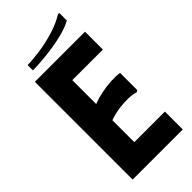

<svg xmlns="http://www.w3.org/2000/svg" viewBox="-269 -916 972 972"><g transform="rotate(-45 217.5 -430.0)"><path d="M408 -700V-572H189V-401Q220 -413 254.5 -420Q289 -427 323 -429Q357 -431 386 -427V-304L377 -298Q354 -305 323.5 -306Q293 -307 258 -302Q223 -297 189 -285V-128H408V0H49V-700ZM375 -860 383 -858V-805Q354 -789 314 -778Q274 -767 230.5 -760.5Q187 -754 148.5 -751Q110 -748 83 -748V-786Q119 -786 172 -793.5Q225 -801 279.5 -817.5Q334 -834 375 -860Z"/></g></svg>

Font: Phudu Light SemiBold
Style: Regular
Weight: 600
Version: Version 1.005;gftools[0.9.23]